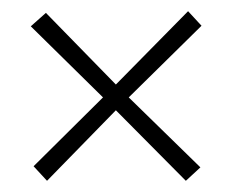

<svg xmlns="http://www.w3.org/2000/svg" viewBox="-20 -467 415 343"><path d="M210 -293 338 -168 312 -144 187 -270 64 -144 40 -170 164 -293 35 -420 62 -444 187 -316 316 -447 340 -421Z"/></svg>

Font: FoglihtenNo06
Style: Regular
Weight: 500
Designer: gluk (gluksza@wp.pl)
Foundry: gluk (gluksza@wp.pl)
Version: Version 0.76